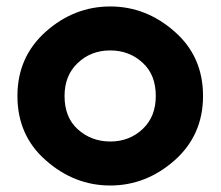

<svg xmlns="http://www.w3.org/2000/svg" viewBox="-20 -567 686 597"><path d="M322.8 9.8Q210.9 9.8 122.1 -68.8Q34.2 -146 34.2 -268.6Q34.2 -390.1 122.6 -468.8Q210.9 -546.9 322.8 -546.9Q434.6 -546.9 523.4 -468.3Q611.3 -391.1 611.3 -268.6Q611.3 -147 522.9 -68.4Q434.1 9.8 322.8 9.8ZM322.8 -127Q382.8 -127 424.3 -166.5Q464.4 -204.6 464.4 -268.6Q464.4 -334.5 423.8 -371.6Q382.3 -410.2 322.8 -410.2Q262.2 -410.2 221.2 -370.6Q180.7 -332 180.7 -268.6Q180.7 -202.6 221.2 -165.5Q263.7 -127 322.8 -127Z"/></svg>

Font: Newest Shape
Style: Bold
Weight: 700
Designer: Wojciech Kalinowski "wmk69" (wmk69@o2.pl)
Foundry: Wojciech Kalinowski "wmk69" (wmk69@o2.pl)
Version: Version 1.0.0; 2022-02-24